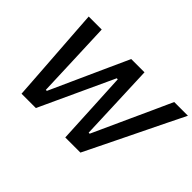

<svg xmlns="http://www.w3.org/2000/svg" viewBox="-119 -1027 1341 1341"><g transform="rotate(45 551.5 -356.5)"><path d="M172.5 0Q169 -53 164.8 -113.2Q160.5 -173.5 157 -226L141.5 -446.5Q137.5 -507 132.2 -578.5Q127 -650 123 -713H251.5Q254.5 -640.5 257.5 -559.5Q260.5 -478.5 263.5 -405L273.5 -139H283.5L406.5 -411.5Q438 -481 474.5 -562Q511 -643 543 -713H674Q677 -639 680 -561Q683 -483 686 -410L696.5 -139H706.5L830 -410.5Q862.5 -481.5 898.8 -561.2Q935 -641 967.5 -713H1103Q1071.5 -649.5 1037.2 -579.5Q1003 -509.5 974 -450L864.5 -225.5Q838.5 -172.5 808.8 -111.8Q779 -51 754 0H604.5Q601 -68 597.2 -143.5Q593.5 -219 590 -287L576.5 -546.5H566.5L446.5 -287Q415.5 -220 380.2 -143.5Q345 -67 314 0Z"/></g></svg>

Font: Commissioner Medium
Style: Italic
Weight: 500
Italic angle: -12°
Designer: Kostas Bartsokas
Foundry: Kostas Bartsokas
Version: Version 1.000; ttfautohint (v1.8.3)